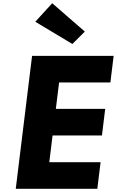

<svg xmlns="http://www.w3.org/2000/svg" viewBox="-20 -1172 726 1192"><path d="M304.2 -1152 199.1 -1037 429.4 -899 506.6 -976ZM685.5 -825H179.1L77.8 0H584.2L604.5 -165H286L306.4 -331H612.9L633.1 -496H326.7L346.8 -660H665.3Z"/></svg>

Font: Hussar
Style: BdSuprExtOblOne
Weight: 700
Foundry: Cannot Into Space Fonts
Version: Version 2.00